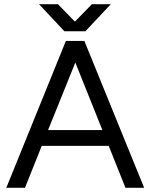

<svg xmlns="http://www.w3.org/2000/svg" viewBox="-20 -895 717 915"><path d="M578 0H667L382 -700H294L10 0H99L179 -200H498ZM287 -746H387L508 -875H418L337 -792L256 -875H166ZM209 -275 339 -597 468 -275Z"/></svg>

Font: HB Figtree Prototype
Style: Regular
Weight: 400
Designer: Alfredo Marco Pradil
Foundry: Hanken Design Co.®
Version: Version 1.002;Glyphs 3.2 (3228)